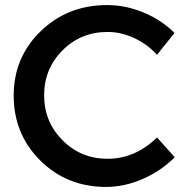

<svg xmlns="http://www.w3.org/2000/svg" viewBox="-20 -728 737 757"><path d="M599 -512Q561 -554 509 -578Q457 -602 404 -602Q299 -602 226.5 -529.5Q154 -457 154 -352Q154 -248 226.5 -175Q299 -102 404 -102Q513 -102 599 -186L669 -108Q615 -54 543 -22.5Q471 9 398 9Q244 9 139 -95Q34 -199 34 -351Q34 -502 140.5 -605Q247 -708 402 -708Q476 -708 546.5 -678.5Q617 -649 668 -598Z"/></svg>

Font: Montserrat-Arabic
Style: Regular
Weight: 400
Designer: Mohamed Gaber
Foundry: Kief Type Foundry
Version: Version 5.008;PS 005.008;hotconv 1.0.88;makeotf.lib2.5.64775